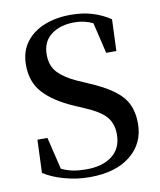

<svg xmlns="http://www.w3.org/2000/svg" viewBox="-86 -821 755 907"><g transform="rotate(-10 292.0 -367.5)"><path d="M272 18.1Q210 18.1 150.9 1.7Q91.8 -14.6 51.8 -41L58.1 -199.2H106L143.1 -44.9Q171.4 -31.7 199 -26.4Q226.6 -21 262.2 -21Q339.8 -21 386 -56.6Q432.1 -92.3 432.1 -159.2Q432.1 -211.4 403.3 -244.4Q374.5 -277.3 300.8 -308.1L256.8 -327.1Q163.1 -367.7 114.5 -420.4Q65.9 -473.1 65.9 -555.2Q65.9 -619.6 98.4 -663.6Q130.9 -707.5 187 -730.2Q243.2 -752.9 314 -752.9Q372.6 -752.9 419.2 -738.5Q465.8 -724.1 503.9 -698.2L498 -546.9H449.2L414.1 -694.8Q374 -714.8 326.2 -714.8Q257.8 -714.8 214.4 -682.1Q170.9 -649.4 170.9 -586.9Q170.9 -532.2 202.4 -499.5Q233.9 -466.8 290 -441.9L337.9 -420.9Q413.6 -389.2 457.5 -356.9Q501.5 -324.7 520.3 -285.4Q539.1 -246.1 539.1 -192.9Q539.1 -97.2 467.8 -39.6Q396.5 18.1 272 18.1Z"/></g></svg>

Font: Source Han Serif TW SemiBold
Style: Regular
Weight: 600
Designer: Ryoko NISHIZUKA Ë•øÂ°öÊ∂ºÂ≠ê (kana & ideographs); Frank Grie√ühammer (Latin, Greek & Cyrillic); Wenlong ZHANG Âº†ÊñáÈæô 
Foundry: Adobe
Version: Version 2.003;hotconv 1.1.1;makeotfexe 2.6.0